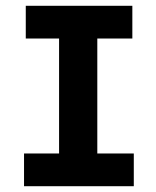

<svg xmlns="http://www.w3.org/2000/svg" viewBox="-20 -643 540 663"><path d="M63 0V-113H184V-510H69V-623H437V-510H316V-113H442V0Z"/></svg>

Font: Inconsolata Black
Style: Regular
Weight: 900
Monospace: yes
Designer: Raph Levien, Cyreal, Brenton Simpson
Foundry: Raph Levien, Cyreal, Google
Version: Version 3.001; ttfautohint (v1.8.2.53-6de2)